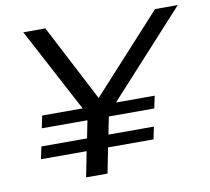

<svg xmlns="http://www.w3.org/2000/svg" viewBox="-78 -787 954 874"><g transform="rotate(-10 399.0 -350.0)"><path d="M444 -312H623L611 -255H401L385 -174H595L583 -117H373L350 0H251L274 -117H63L75 -174H286L302 -255H91L103 -312H290L84 -700H186L370 -346L693 -700H798Z"/></g></svg>

Font: Montserrat Alternates Medium
Style: Italic
Weight: 500
Italic angle: -11.3°
Designer: Julieta Ulanovsky
Foundry: Julieta Ulanovsky
Version: Version 7.200